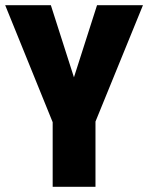

<svg xmlns="http://www.w3.org/2000/svg" viewBox="-20 -520 571 740"><path d="M0 -500H176L265 -222L354 -500H531L347 -49H183ZM183 -51H348V200H183Z"/></svg>

Font: Moderustic
Style: Bold
Weight: 700
Designer: Tural Alisoy
Foundry: TAFT Foundry
Version: Version 2.120